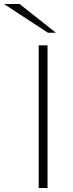

<svg xmlns="http://www.w3.org/2000/svg" viewBox="-85 -937 365 957"><path d="M151.9 0H107.9V-710.9H151.9ZM193.4 -773.9H153.8L-64.9 -917H12.7Z"/></svg>

Font: Ufes Sans Thin
Style: Regular
Weight: 100
Designer: Ricardo Esteves & Thais Bronze
Foundry: ProDesignUfes - Ricardo Esteves, Thais Bronze (This is a derivative work, based on Roboto family, by Christian Robertson
Version: Version 2.0